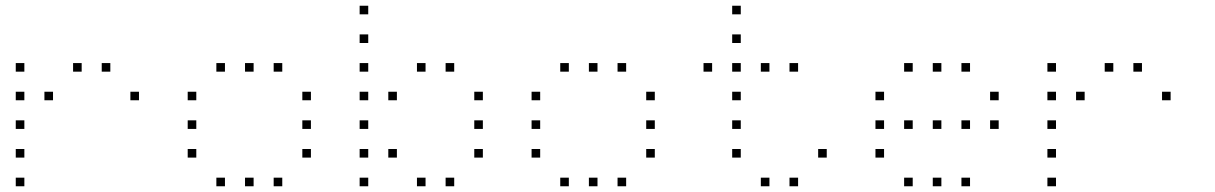

<svg xmlns="http://www.w3.org/2000/svg" viewBox="-20 -685 4240 670"><path d="M36 -465Q35 -465 35 -465Q35 -465 35 -464V-436Q35 -435 35 -435Q35 -435 36 -435H64Q65 -435 65 -435Q65 -435 65 -436V-464Q65 -465 65 -465Q65 -465 64 -465ZM236 -465Q235 -465 235 -465Q235 -465 235 -464V-436Q235 -435 235 -435Q235 -435 236 -435H264Q265 -435 265 -435Q265 -435 265 -436V-464Q265 -465 265 -465Q265 -465 264 -465ZM336 -465Q335 -465 335 -465Q335 -465 335 -464V-436Q335 -435 335 -435Q335 -435 336 -435H364Q365 -435 365 -435Q365 -435 365 -436V-464Q365 -465 365 -465Q365 -465 364 -465ZM36 -365Q35 -365 35 -365Q35 -365 35 -364V-336Q35 -335 35 -335Q35 -335 36 -335H64Q65 -335 65 -335Q65 -335 65 -336V-364Q65 -365 65 -365Q65 -365 64 -365ZM136 -365Q135 -365 135 -365Q135 -365 135 -364V-336Q135 -335 135 -335Q135 -335 136 -335H164Q165 -335 165 -335Q165 -335 165 -336V-364Q165 -365 165 -365Q165 -365 164 -365ZM436 -365Q435 -365 435 -365Q435 -365 435 -364V-336Q435 -335 435 -335Q435 -335 436 -335H464Q465 -335 465 -335Q465 -335 465 -336V-364Q465 -365 465 -365Q465 -365 464 -365ZM36 -265Q35 -265 35 -265Q35 -265 35 -264V-236Q35 -235 35 -235Q35 -235 36 -235H64Q65 -235 65 -235Q65 -235 65 -236V-264Q65 -265 65 -265Q65 -265 64 -265ZM36 -165Q35 -165 35 -165Q35 -165 35 -164V-136Q35 -135 35 -135Q35 -135 36 -135H64Q65 -135 65 -135Q65 -135 65 -136V-164Q65 -165 65 -165Q65 -165 64 -165ZM36 -65Q35 -65 35 -65Q35 -65 35 -64V-36Q35 -35 35 -35Q35 -35 36 -35H64Q65 -35 65 -35Q65 -35 65 -36V-64Q65 -65 65 -65Q65 -65 64 -65Z M736 -465Q735 -465 735 -465Q735 -465 735 -464V-436Q735 -435 735 -435Q735 -435 736 -435H764Q765 -435 765 -435Q765 -435 765 -436V-464Q765 -465 765 -465Q765 -465 764 -465ZM836 -465Q835 -465 835 -465Q835 -465 835 -464V-436Q835 -435 835 -435Q835 -435 836 -435H864Q865 -435 865 -435Q865 -435 865 -436V-464Q865 -465 865 -465Q865 -465 864 -465ZM936 -465Q935 -465 935 -465Q935 -465 935 -464V-436Q935 -435 935 -435Q935 -435 936 -435H964Q965 -435 965 -435Q965 -435 965 -436V-464Q965 -465 965 -465Q965 -465 964 -465ZM636 -365Q635 -365 635 -365Q635 -365 635 -364V-336Q635 -335 635 -335Q635 -335 636 -335H664Q665 -335 665 -335Q665 -335 665 -336V-364Q665 -365 665 -365Q665 -365 664 -365ZM1036 -365Q1035 -365 1035 -365Q1035 -365 1035 -364V-336Q1035 -335 1035 -335Q1035 -335 1036 -335H1064Q1065 -335 1065 -335Q1065 -335 1065 -336V-364Q1065 -365 1065 -365Q1065 -365 1064 -365ZM636 -265Q635 -265 635 -265Q635 -265 635 -264V-236Q635 -235 635 -235Q635 -235 636 -235H664Q665 -235 665 -235Q665 -235 665 -236V-264Q665 -265 665 -265Q665 -265 664 -265ZM1036 -265Q1035 -265 1035 -265Q1035 -265 1035 -264V-236Q1035 -235 1035 -235Q1035 -235 1036 -235H1064Q1065 -235 1065 -235Q1065 -235 1065 -236V-264Q1065 -265 1065 -265Q1065 -265 1064 -265ZM636 -165Q635 -165 635 -165Q635 -165 635 -164V-136Q635 -135 635 -135Q635 -135 636 -135H664Q665 -135 665 -135Q665 -135 665 -136V-164Q665 -165 665 -165Q665 -165 664 -165ZM1036 -165Q1035 -165 1035 -165Q1035 -165 1035 -164V-136Q1035 -135 1035 -135Q1035 -135 1036 -135H1064Q1065 -135 1065 -135Q1065 -135 1065 -136V-164Q1065 -165 1065 -165Q1065 -165 1064 -165ZM736 -65Q735 -65 735 -65Q735 -65 735 -64V-36Q735 -35 735 -35Q735 -35 736 -35H764Q765 -35 765 -35Q765 -35 765 -36V-64Q765 -65 765 -65Q765 -65 764 -65ZM836 -65Q835 -65 835 -65Q835 -65 835 -64V-36Q835 -35 835 -35Q835 -35 836 -35H864Q865 -35 865 -35Q865 -35 865 -36V-64Q865 -65 865 -65Q865 -65 864 -65ZM936 -65Q935 -65 935 -65Q935 -65 935 -64V-36Q935 -35 935 -35Q935 -35 936 -35H964Q965 -35 965 -35Q965 -35 965 -36V-64Q965 -65 965 -65Q965 -65 964 -65Z M1236 -665Q1235 -665 1235 -665Q1235 -665 1235 -664V-636Q1235 -635 1235 -635Q1235 -635 1236 -635H1264Q1265 -635 1265 -635Q1265 -635 1265 -636V-664Q1265 -665 1265 -665Q1265 -665 1264 -665ZM1236 -565Q1235 -565 1235 -565Q1235 -565 1235 -564V-536Q1235 -535 1235 -535Q1235 -535 1236 -535H1264Q1265 -535 1265 -535Q1265 -535 1265 -536V-564Q1265 -565 1265 -565Q1265 -565 1264 -565ZM1236 -465Q1235 -465 1235 -465Q1235 -465 1235 -464V-436Q1235 -435 1235 -435Q1235 -435 1236 -435H1264Q1265 -435 1265 -435Q1265 -435 1265 -436V-464Q1265 -465 1265 -465Q1265 -465 1264 -465ZM1436 -465Q1435 -465 1435 -465Q1435 -465 1435 -464V-436Q1435 -435 1435 -435Q1435 -435 1436 -435H1464Q1465 -435 1465 -435Q1465 -435 1465 -436V-464Q1465 -465 1465 -465Q1465 -465 1464 -465ZM1536 -465Q1535 -465 1535 -465Q1535 -465 1535 -464V-436Q1535 -435 1535 -435Q1535 -435 1536 -435H1564Q1565 -435 1565 -435Q1565 -435 1565 -436V-464Q1565 -465 1565 -465Q1565 -465 1564 -465ZM1236 -365Q1235 -365 1235 -365Q1235 -365 1235 -364V-336Q1235 -335 1235 -335Q1235 -335 1236 -335H1264Q1265 -335 1265 -335Q1265 -335 1265 -336V-364Q1265 -365 1265 -365Q1265 -365 1264 -365ZM1336 -365Q1335 -365 1335 -365Q1335 -365 1335 -364V-336Q1335 -335 1335 -335Q1335 -335 1336 -335H1364Q1365 -335 1365 -335Q1365 -335 1365 -336V-364Q1365 -365 1365 -365Q1365 -365 1364 -365ZM1636 -365Q1635 -365 1635 -365Q1635 -365 1635 -364V-336Q1635 -335 1635 -335Q1635 -335 1636 -335H1664Q1665 -335 1665 -335Q1665 -335 1665 -336V-364Q1665 -365 1665 -365Q1665 -365 1664 -365ZM1236 -265Q1235 -265 1235 -265Q1235 -265 1235 -264V-236Q1235 -235 1235 -235Q1235 -235 1236 -235H1264Q1265 -235 1265 -235Q1265 -235 1265 -236V-264Q1265 -265 1265 -265Q1265 -265 1264 -265ZM1636 -265Q1635 -265 1635 -265Q1635 -265 1635 -264V-236Q1635 -235 1635 -235Q1635 -235 1636 -235H1664Q1665 -235 1665 -235Q1665 -235 1665 -236V-264Q1665 -265 1665 -265Q1665 -265 1664 -265ZM1236 -165Q1235 -165 1235 -165Q1235 -165 1235 -164V-136Q1235 -135 1235 -135Q1235 -135 1236 -135H1264Q1265 -135 1265 -135Q1265 -135 1265 -136V-164Q1265 -165 1265 -165Q1265 -165 1264 -165ZM1336 -165Q1335 -165 1335 -165Q1335 -165 1335 -164V-136Q1335 -135 1335 -135Q1335 -135 1336 -135H1364Q1365 -135 1365 -135Q1365 -135 1365 -136V-164Q1365 -165 1365 -165Q1365 -165 1364 -165ZM1636 -165Q1635 -165 1635 -165Q1635 -165 1635 -164V-136Q1635 -135 1635 -135Q1635 -135 1636 -135H1664Q1665 -135 1665 -135Q1665 -135 1665 -136V-164Q1665 -165 1665 -165Q1665 -165 1664 -165ZM1236 -65Q1235 -65 1235 -65Q1235 -65 1235 -64V-36Q1235 -35 1235 -35Q1235 -35 1236 -35H1264Q1265 -35 1265 -35Q1265 -35 1265 -36V-64Q1265 -65 1265 -65Q1265 -65 1264 -65ZM1436 -65Q1435 -65 1435 -65Q1435 -65 1435 -64V-36Q1435 -35 1435 -35Q1435 -35 1436 -35H1464Q1465 -35 1465 -35Q1465 -35 1465 -36V-64Q1465 -65 1465 -65Q1465 -65 1464 -65ZM1536 -65Q1535 -65 1535 -65Q1535 -65 1535 -64V-36Q1535 -35 1535 -35Q1535 -35 1536 -35H1564Q1565 -35 1565 -35Q1565 -35 1565 -36V-64Q1565 -65 1565 -65Q1565 -65 1564 -65Z M1936 -465Q1935 -465 1935 -465Q1935 -465 1935 -464V-436Q1935 -435 1935 -435Q1935 -435 1936 -435H1964Q1965 -435 1965 -435Q1965 -435 1965 -436V-464Q1965 -465 1965 -465Q1965 -465 1964 -465ZM2036 -465Q2035 -465 2035 -465Q2035 -465 2035 -464V-436Q2035 -435 2035 -435Q2035 -435 2036 -435H2064Q2065 -435 2065 -435Q2065 -435 2065 -436V-464Q2065 -465 2065 -465Q2065 -465 2064 -465ZM2136 -465Q2135 -465 2135 -465Q2135 -465 2135 -464V-436Q2135 -435 2135 -435Q2135 -435 2136 -435H2164Q2165 -435 2165 -435Q2165 -435 2165 -436V-464Q2165 -465 2165 -465Q2165 -465 2164 -465ZM1836 -365Q1835 -365 1835 -365Q1835 -365 1835 -364V-336Q1835 -335 1835 -335Q1835 -335 1836 -335H1864Q1865 -335 1865 -335Q1865 -335 1865 -336V-364Q1865 -365 1865 -365Q1865 -365 1864 -365ZM2236 -365Q2235 -365 2235 -365Q2235 -365 2235 -364V-336Q2235 -335 2235 -335Q2235 -335 2236 -335H2264Q2265 -335 2265 -335Q2265 -335 2265 -336V-364Q2265 -365 2265 -365Q2265 -365 2264 -365ZM1836 -265Q1835 -265 1835 -265Q1835 -265 1835 -264V-236Q1835 -235 1835 -235Q1835 -235 1836 -235H1864Q1865 -235 1865 -235Q1865 -235 1865 -236V-264Q1865 -265 1865 -265Q1865 -265 1864 -265ZM2236 -265Q2235 -265 2235 -265Q2235 -265 2235 -264V-236Q2235 -235 2235 -235Q2235 -235 2236 -235H2264Q2265 -235 2265 -235Q2265 -235 2265 -236V-264Q2265 -265 2265 -265Q2265 -265 2264 -265ZM1836 -165Q1835 -165 1835 -165Q1835 -165 1835 -164V-136Q1835 -135 1835 -135Q1835 -135 1836 -135H1864Q1865 -135 1865 -135Q1865 -135 1865 -136V-164Q1865 -165 1865 -165Q1865 -165 1864 -165ZM2236 -165Q2235 -165 2235 -165Q2235 -165 2235 -164V-136Q2235 -135 2235 -135Q2235 -135 2236 -135H2264Q2265 -135 2265 -135Q2265 -135 2265 -136V-164Q2265 -165 2265 -165Q2265 -165 2264 -165ZM1936 -65Q1935 -65 1935 -65Q1935 -65 1935 -64V-36Q1935 -35 1935 -35Q1935 -35 1936 -35H1964Q1965 -35 1965 -35Q1965 -35 1965 -36V-64Q1965 -65 1965 -65Q1965 -65 1964 -65ZM2036 -65Q2035 -65 2035 -65Q2035 -65 2035 -64V-36Q2035 -35 2035 -35Q2035 -35 2036 -35H2064Q2065 -35 2065 -35Q2065 -35 2065 -36V-64Q2065 -65 2065 -65Q2065 -65 2064 -65ZM2136 -65Q2135 -65 2135 -65Q2135 -65 2135 -64V-36Q2135 -35 2135 -35Q2135 -35 2136 -35H2164Q2165 -35 2165 -35Q2165 -35 2165 -36V-64Q2165 -65 2165 -65Q2165 -65 2164 -65Z M2536 -665Q2535 -665 2535 -665Q2535 -665 2535 -664V-636Q2535 -635 2535 -635Q2535 -635 2536 -635H2564Q2565 -635 2565 -635Q2565 -635 2565 -636V-664Q2565 -665 2565 -665Q2565 -665 2564 -665ZM2536 -565Q2535 -565 2535 -565Q2535 -565 2535 -564V-536Q2535 -535 2535 -535Q2535 -535 2536 -535H2564Q2565 -535 2565 -535Q2565 -535 2565 -536V-564Q2565 -565 2565 -565Q2565 -565 2564 -565ZM2436 -465Q2435 -465 2435 -465Q2435 -465 2435 -464V-436Q2435 -435 2435 -435Q2435 -435 2436 -435H2464Q2465 -435 2465 -435Q2465 -435 2465 -436V-464Q2465 -465 2465 -465Q2465 -465 2464 -465ZM2536 -465Q2535 -465 2535 -465Q2535 -465 2535 -464V-436Q2535 -435 2535 -435Q2535 -435 2536 -435H2564Q2565 -435 2565 -435Q2565 -435 2565 -436V-464Q2565 -465 2565 -465Q2565 -465 2564 -465ZM2636 -465Q2635 -465 2635 -465Q2635 -465 2635 -464V-436Q2635 -435 2635 -435Q2635 -435 2636 -435H2664Q2665 -435 2665 -435Q2665 -435 2665 -436V-464Q2665 -465 2665 -465Q2665 -465 2664 -465ZM2736 -465Q2735 -465 2735 -465Q2735 -465 2735 -464V-436Q2735 -435 2735 -435Q2735 -435 2736 -435H2764Q2765 -435 2765 -435Q2765 -435 2765 -436V-464Q2765 -465 2765 -465Q2765 -465 2764 -465ZM2536 -365Q2535 -365 2535 -365Q2535 -365 2535 -364V-336Q2535 -335 2535 -335Q2535 -335 2536 -335H2564Q2565 -335 2565 -335Q2565 -335 2565 -336V-364Q2565 -365 2565 -365Q2565 -365 2564 -365ZM2536 -265Q2535 -265 2535 -265Q2535 -265 2535 -264V-236Q2535 -235 2535 -235Q2535 -235 2536 -235H2564Q2565 -235 2565 -235Q2565 -235 2565 -236V-264Q2565 -265 2565 -265Q2565 -265 2564 -265ZM2536 -165Q2535 -165 2535 -165Q2535 -165 2535 -164V-136Q2535 -135 2535 -135Q2535 -135 2536 -135H2564Q2565 -135 2565 -135Q2565 -135 2565 -136V-164Q2565 -165 2565 -165Q2565 -165 2564 -165ZM2836 -165Q2835 -165 2835 -165Q2835 -165 2835 -164V-136Q2835 -135 2835 -135Q2835 -135 2836 -135H2864Q2865 -135 2865 -135Q2865 -135 2865 -136V-164Q2865 -165 2865 -165Q2865 -165 2864 -165ZM2636 -65Q2635 -65 2635 -65Q2635 -65 2635 -64V-36Q2635 -35 2635 -35Q2635 -35 2636 -35H2664Q2665 -35 2665 -35Q2665 -35 2665 -36V-64Q2665 -65 2665 -65Q2665 -65 2664 -65ZM2736 -65Q2735 -65 2735 -65Q2735 -65 2735 -64V-36Q2735 -35 2735 -35Q2735 -35 2736 -35H2764Q2765 -35 2765 -35Q2765 -35 2765 -36V-64Q2765 -65 2765 -65Q2765 -65 2764 -65Z M3136 -465Q3135 -465 3135 -465Q3135 -465 3135 -464V-436Q3135 -435 3135 -435Q3135 -435 3136 -435H3164Q3165 -435 3165 -435Q3165 -435 3165 -436V-464Q3165 -465 3165 -465Q3165 -465 3164 -465ZM3236 -465Q3235 -465 3235 -465Q3235 -465 3235 -464V-436Q3235 -435 3235 -435Q3235 -435 3236 -435H3264Q3265 -435 3265 -435Q3265 -435 3265 -436V-464Q3265 -465 3265 -465Q3265 -465 3264 -465ZM3336 -465Q3335 -465 3335 -465Q3335 -465 3335 -464V-436Q3335 -435 3335 -435Q3335 -435 3336 -435H3364Q3365 -435 3365 -435Q3365 -435 3365 -436V-464Q3365 -465 3365 -465Q3365 -465 3364 -465ZM3036 -365Q3035 -365 3035 -365Q3035 -365 3035 -364V-336Q3035 -335 3035 -335Q3035 -335 3036 -335H3064Q3065 -335 3065 -335Q3065 -335 3065 -336V-364Q3065 -365 3065 -365Q3065 -365 3064 -365ZM3436 -365Q3435 -365 3435 -365Q3435 -365 3435 -364V-336Q3435 -335 3435 -335Q3435 -335 3436 -335H3464Q3465 -335 3465 -335Q3465 -335 3465 -336V-364Q3465 -365 3465 -365Q3465 -365 3464 -365ZM3036 -265Q3035 -265 3035 -265Q3035 -265 3035 -264V-236Q3035 -235 3035 -235Q3035 -235 3036 -235H3064Q3065 -235 3065 -235Q3065 -235 3065 -236V-264Q3065 -265 3065 -265Q3065 -265 3064 -265ZM3136 -265Q3135 -265 3135 -265Q3135 -265 3135 -264V-236Q3135 -235 3135 -235Q3135 -235 3136 -235H3164Q3165 -235 3165 -235Q3165 -235 3165 -236V-264Q3165 -265 3165 -265Q3165 -265 3164 -265ZM3236 -265Q3235 -265 3235 -265Q3235 -265 3235 -264V-236Q3235 -235 3235 -235Q3235 -235 3236 -235H3264Q3265 -235 3265 -235Q3265 -235 3265 -236V-264Q3265 -265 3265 -265Q3265 -265 3264 -265ZM3336 -265Q3335 -265 3335 -265Q3335 -265 3335 -264V-236Q3335 -235 3335 -235Q3335 -235 3336 -235H3364Q3365 -235 3365 -235Q3365 -235 3365 -236V-264Q3365 -265 3365 -265Q3365 -265 3364 -265ZM3436 -265Q3435 -265 3435 -265Q3435 -265 3435 -264V-236Q3435 -235 3435 -235Q3435 -235 3436 -235H3464Q3465 -235 3465 -235Q3465 -235 3465 -236V-264Q3465 -265 3465 -265Q3465 -265 3464 -265ZM3036 -165Q3035 -165 3035 -165Q3035 -165 3035 -164V-136Q3035 -135 3035 -135Q3035 -135 3036 -135H3064Q3065 -135 3065 -135Q3065 -135 3065 -136V-164Q3065 -165 3065 -165Q3065 -165 3064 -165ZM3136 -65Q3135 -65 3135 -65Q3135 -65 3135 -64V-36Q3135 -35 3135 -35Q3135 -35 3136 -35H3164Q3165 -35 3165 -35Q3165 -35 3165 -36V-64Q3165 -65 3165 -65Q3165 -65 3164 -65ZM3236 -65Q3235 -65 3235 -65Q3235 -65 3235 -64V-36Q3235 -35 3235 -35Q3235 -35 3236 -35H3264Q3265 -35 3265 -35Q3265 -35 3265 -36V-64Q3265 -65 3265 -65Q3265 -65 3264 -65ZM3336 -65Q3335 -65 3335 -65Q3335 -65 3335 -64V-36Q3335 -35 3335 -35Q3335 -35 3336 -35H3364Q3365 -35 3365 -35Q3365 -35 3365 -36V-64Q3365 -65 3365 -65Q3365 -65 3364 -65Z M3636 -465Q3635 -465 3635 -465Q3635 -465 3635 -464V-436Q3635 -435 3635 -435Q3635 -435 3636 -435H3664Q3665 -435 3665 -435Q3665 -435 3665 -436V-464Q3665 -465 3665 -465Q3665 -465 3664 -465ZM3836 -465Q3835 -465 3835 -465Q3835 -465 3835 -464V-436Q3835 -435 3835 -435Q3835 -435 3836 -435H3864Q3865 -435 3865 -435Q3865 -435 3865 -436V-464Q3865 -465 3865 -465Q3865 -465 3864 -465ZM3936 -465Q3935 -465 3935 -465Q3935 -465 3935 -464V-436Q3935 -435 3935 -435Q3935 -435 3936 -435H3964Q3965 -435 3965 -435Q3965 -435 3965 -436V-464Q3965 -465 3965 -465Q3965 -465 3964 -465ZM3636 -365Q3635 -365 3635 -365Q3635 -365 3635 -364V-336Q3635 -335 3635 -335Q3635 -335 3636 -335H3664Q3665 -335 3665 -335Q3665 -335 3665 -336V-364Q3665 -365 3665 -365Q3665 -365 3664 -365ZM3736 -365Q3735 -365 3735 -365Q3735 -365 3735 -364V-336Q3735 -335 3735 -335Q3735 -335 3736 -335H3764Q3765 -335 3765 -335Q3765 -335 3765 -336V-364Q3765 -365 3765 -365Q3765 -365 3764 -365ZM4036 -365Q4035 -365 4035 -365Q4035 -365 4035 -364V-336Q4035 -335 4035 -335Q4035 -335 4036 -335H4064Q4065 -335 4065 -335Q4065 -335 4065 -336V-364Q4065 -365 4065 -365Q4065 -365 4064 -365ZM3636 -265Q3635 -265 3635 -265Q3635 -265 3635 -264V-236Q3635 -235 3635 -235Q3635 -235 3636 -235H3664Q3665 -235 3665 -235Q3665 -235 3665 -236V-264Q3665 -265 3665 -265Q3665 -265 3664 -265ZM3636 -165Q3635 -165 3635 -165Q3635 -165 3635 -164V-136Q3635 -135 3635 -135Q3635 -135 3636 -135H3664Q3665 -135 3665 -135Q3665 -135 3665 -136V-164Q3665 -165 3665 -165Q3665 -165 3664 -165ZM3636 -65Q3635 -65 3635 -65Q3635 -65 3635 -64V-36Q3635 -35 3635 -35Q3635 -35 3636 -35H3664Q3665 -35 3665 -35Q3665 -35 3665 -36V-64Q3665 -65 3665 -65Q3665 -65 3664 -65Z"/></svg>

Font: Doto Black Thin
Style: Regular
Weight: 250
Monospace: yes
Version: Version 1.000